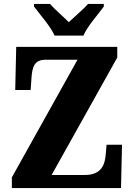

<svg xmlns="http://www.w3.org/2000/svg" viewBox="-20 -951 677 971"><path d="M256 -771H402C420 -816 478 -880 505 -918V-931H425C406 -908 355 -865 328 -839C302 -865 252 -908 233 -931H152V-918C180 -880 237 -816 256 -771ZM40 0H592L597 -219H519L515 -173C511 -120 495 -66 408 -66H241L573 -660V-714H62L57 -496H135L139 -554C143 -613 153 -649 212 -649H372L40 -54Z"/></svg>

Font: Noto Serif Myanmar Condensed Black
Style: Regular
Weight: 900
Width: 3
Designer: Ben Mitchell and the Monotype Design Team
Foundry: Monotype Imaging Inc.
Version: Version 2.106